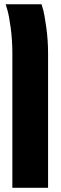

<svg xmlns="http://www.w3.org/2000/svg" viewBox="-20 -650 288 903"><path d="M206.1 -398.9V233.4H38.1V-398.9Q38.1 -461.4 30.3 -519.3Q22.5 -577.1 14.6 -603.5L6.8 -629.9H175.3Q178.7 -620.1 183.8 -601.3Q189 -582.5 197.5 -522.2Q206.1 -461.9 206.1 -398.9Z"/></svg>

Font: Open Sans Hebrew Condensed Extra Bold
Style: Regular
Weight: 800
Width: 3
Foundry: Ascender Corporation, Yanek Iontef
Version: Version 2.001;PS 002.001;hotconv 1.0.70;makeotf.lib2.5.58329